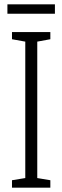

<svg xmlns="http://www.w3.org/2000/svg" viewBox="-20 -861 286 881"><path d="M232 -841H14V-798H232ZM211 0V-34L151 -44V-670L211 -681V-714H35V-681L96 -670V-44L35 -34V0Z"/></svg>

Font: Noto Sans Display Condensed Light
Style: Regular
Weight: 300
Width: 3
Designer: Monotype Design Team
Foundry: Monotype Imaging Inc.
Version: Version 1.900